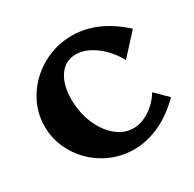

<svg xmlns="http://www.w3.org/2000/svg" viewBox="-130 -702 851 843"><g transform="rotate(-30 295.0 -280.0)"><path d="M30 -278Q30 -355 71 -421Q112 -487 181.5 -526Q251 -565 332 -565Q462 -565 580 -457L485 -353Q453 -412 403.5 -448.5Q354 -485 306 -485Q253 -485 222 -441Q191 -397 191 -323Q191 -257 214.5 -200.5Q238 -144 278 -110.5Q318 -77 365 -77Q406 -77 446.5 -103Q487 -129 514 -173L575 -113Q517 -55 452.5 -25Q388 5 321 5Q243 5 176 -33.5Q109 -72 69.5 -137.5Q30 -203 30 -278Z"/></g></svg>

Font: Otomanopee
Style: Regular
Weight: 400
Designer: Das Ende der Wildnis
Foundry: Gutenberg Labo
Version: Version 3.000